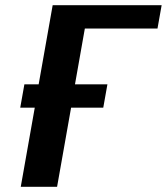

<svg xmlns="http://www.w3.org/2000/svg" viewBox="-20 -720 643 740"><path d="M587 -610H307L269 -395H394L378 -305H254L200 0H60L114 -305H58L74 -395H129L183 -700H603Z"/></svg>

Font: Scada
Style: Bold Italic
Weight: 700
Italic angle: -10°
Version: Version 4.000